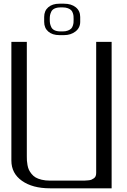

<svg xmlns="http://www.w3.org/2000/svg" viewBox="-20 -1018 686 1038"><path d="M301.3 -828.1Q263.2 -828.1 241 -847.4Q218.8 -866.7 218.8 -899.9V-926.3Q218.8 -959.5 241 -978.8Q263.2 -998 301.3 -998H326.2Q365.2 -998 389.4 -978.8Q413.6 -959.5 413.6 -926.3V-899.9Q413.6 -867.7 388.2 -847.9Q362.8 -828.1 326.2 -828.1ZM318.8 -848.1Q335.4 -848.1 347.2 -852.8Q358.9 -857.4 364.7 -863.3Q370.6 -869.1 373.8 -879.2Q377 -889.2 377.4 -895.5Q377.9 -901.9 377.9 -911.6V-915.5Q377.9 -924.8 377.4 -931.2Q377 -937.5 373.8 -947.3Q370.6 -957 364.7 -962.9Q358.9 -968.8 347.2 -973.4Q335.4 -978 318.8 -978H308.1Q288.1 -978 275.1 -971.9Q262.2 -965.8 257.1 -954.8Q252 -943.8 250.5 -935.5Q249 -927.2 249 -915.5V-911.6Q249 -899.4 250.5 -891.1Q252 -882.8 257.1 -871.6Q262.2 -860.4 275.1 -854.2Q288.1 -848.1 308.1 -848.1ZM583.5 -791.5V0H250Q156.2 0 98.9 -40.3Q41.5 -80.6 41.5 -149.9V-791.5H125V-172.9Q125 -159.7 125.5 -149.9Q126 -140.1 128.7 -125.5Q131.3 -110.8 136.2 -100.3Q141.1 -89.8 150.4 -78.1Q159.7 -66.4 172.4 -58.8Q185.1 -51.3 205.1 -46.4Q225.1 -41.5 250 -41.5H416.5Q430.7 -41.5 437.7 -41.7Q444.8 -42 456.5 -43Q468.3 -43.9 474.4 -46.6Q480.5 -49.3 487.3 -54Q494.1 -58.6 497.1 -65.9Q500 -73.2 500 -83.5V-791.5Z"/></svg>

Font: Gputeks
Style: Regular
Weight: 500
Version: Version 0.9